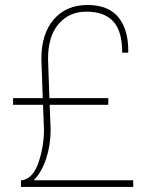

<svg xmlns="http://www.w3.org/2000/svg" viewBox="-20 -741 602 761"><path d="M63 0V-26.4H67.9Q111.3 -34.2 132.8 -97.4Q154.3 -160.6 154.3 -227.5L150.4 -325.7H31.7V-352.1H149.4L144 -507.8Q144 -607.4 193.4 -664.3Q242.7 -721.2 326.7 -721.2Q410.6 -721.2 450.2 -671.4Q489.7 -621.6 488.3 -534.7L487.3 -532.2H464.4Q464.4 -618.2 428.5 -656.5Q392.6 -694.8 323.2 -694.8Q253.9 -694.8 212.2 -646Q170.4 -597.2 170.4 -507.8L175.8 -352.1H409.2V-325.7H176.8L180.7 -227.5Q180.7 -166.5 163.1 -112.5Q145.5 -58.6 113.3 -26.4H507.8L508.3 0Z"/></svg>

Font: Roboto-Thin
Style: Regular
Weight: 250
Designer: Google
Version: Version 1.100141; 2013; ttfautohint (v0.94.14-c901) -l 8 -r 